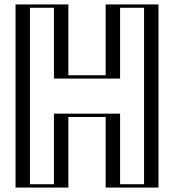

<svg xmlns="http://www.w3.org/2000/svg" viewBox="-20 -845 784 865"><path d="M669 -825V0H481V-318H263V0H75V-825H263V-506H481V-825ZM654 -810V-15H496V-333H248V-15H90V-810H248V-491H496V-810ZM654 -810H496V-491H248V-810H90V-15H248V-333H496V-15H654ZM669 -825H481V-506H263V-825H75V0H263V-318H481V0H669ZM629 -810V-15H521V-333H223V-15H115V-810H223V-491H521V-810ZM694 -825H456V-506H288V-825H50V0H288V-318H456V0H694Z"/></svg>

Font: Hussar Outliner
Style: Regular
Weight: 700
Foundry: Cannot Into Space Fonts
Version: Version 0.92